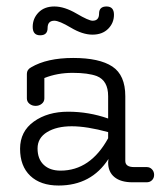

<svg xmlns="http://www.w3.org/2000/svg" viewBox="-20 -563 496 593"><path d="M314 -155Q248 -173 201.5 -173Q155 -173 125.5 -155Q96 -137 96 -104.5Q96 -72 115 -54Q134 -36 167 -36Q259 -36 314 -136ZM394 -47H433Q443 -47 449.5 -40Q456 -33 456 -23Q456 -13 449.5 -6.5Q443 0 433 0H389Q353 0 333.5 -16Q314 -32 314 -61Q314 -66 315 -72Q262 10 161 10Q105 10 73.5 -20Q42 -50 42 -103.5Q42 -157 84.5 -187.5Q127 -218 190.5 -218Q254 -218 314 -197V-266Q314 -314 279 -328Q252 -338 204.5 -338Q157 -338 117 -322V-259Q117 -249 109 -242.5Q101 -236 90 -236Q79 -236 71 -242.5Q63 -249 63 -259V-335Q63 -348 76 -355Q125 -384 206 -384Q287 -384 327 -357.5Q367 -331 367 -266V-66Q367 -47 394 -47ZM148 -499Q127 -499 127 -476.5Q127 -454 104 -454Q81 -454 81 -480Q81 -506 99 -524.5Q117 -543 148 -543Q179 -543 216.5 -521Q254 -499 266 -499Q286 -499 286 -521Q286 -543 309 -543Q332 -543 332 -517.5Q332 -492 314 -474Q296 -456 265.5 -456Q235 -456 199 -477.5Q163 -499 148 -499Z"/></svg>

Font: Flamenco
Style: Regular
Weight: 400
Designer: Luciano Vergara
Foundry: Luciano Vergara
Version: Version 1.003